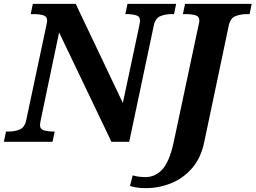

<svg xmlns="http://www.w3.org/2000/svg" viewBox="-43 -734 1323 994"><path d="M-23 0 -12 -53H1Q33 -53 59 -63.5Q85 -74 93 -113L195 -593Q201 -620 201 -627Q201 -649 181 -655Q161 -661 129 -661H116L127 -714H349L593 -201L677 -596Q679 -607 680.5 -615Q682 -623 682 -627Q682 -649 661.5 -655Q641 -661 609 -661H606L617 -714H869L858 -661H845Q814 -661 787.5 -650.5Q761 -640 753 -601L626 0H534L263 -566L169 -118Q167 -107 165.5 -99Q164 -91 164 -87Q164 -65 185 -59Q206 -53 237 -53H240L229 0ZM712 240Q685 240 666.5 237Q648 234 630 229L644 174Q657 178 675.5 180.5Q694 183 709 183Q761 183 797.5 143Q834 103 856 3L985 -604Q989 -618 989 -627Q989 -649 969 -655Q949 -661 917 -661H904L915 -714H1260L1249 -661H1236Q1203 -661 1176 -650.5Q1149 -640 1141 -600L1014 3Q997 84 951.5 136.5Q906 189 843 214.5Q780 240 712 240Z"/></svg>

Font: Noto Serif
Style: Bold Italic
Weight: 700
Italic angle: -12°
Designer: Monotype Design Team
Foundry: Monotype Imaging Inc.
Version: Version 2.013